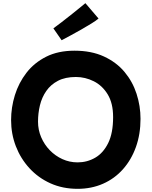

<svg xmlns="http://www.w3.org/2000/svg" viewBox="-20 -1125 957 1212"><path d="M470 67Q376 67 299 32.5Q222 -2 166 -63Q110 -124 80 -202Q50 -280 50 -367Q50 -447 74 -524.5Q98 -602 147 -665.5Q196 -729 271.5 -767Q347 -805 450 -805Q557 -805 636 -768.5Q715 -732 766 -671Q817 -610 842 -533Q867 -456 867 -375Q867 -278 838 -197Q809 -116 756 -56.5Q703 3 630 35Q557 67 470 67ZM470 -100Q530 -100 581 -129.5Q632 -159 663 -222Q694 -285 694 -386Q694 -473 660 -529Q626 -585 572 -612Q518 -639 459 -639Q392 -639 346 -615Q300 -591 272 -550.5Q244 -510 232 -460Q220 -410 220 -357Q220 -305 240 -258.5Q260 -212 294.5 -176.5Q329 -141 374 -120.5Q419 -100 470 -100ZM369 -871 317 -946Q340 -963 369 -985Q398 -1007 427 -1030.5Q456 -1054 480.5 -1073.5Q505 -1093 519 -1105L602 -1008Q587 -995 558.5 -977.5Q530 -960 495.5 -940Q461 -920 428 -902.5Q395 -885 369 -871Z"/></svg>

Font: Mochiy Pop One
Style: Regular
Weight: 400
Designer: FONTDASU
Foundry: FONTDASU / Google Inc. / Adobe
Version: Version 2.000